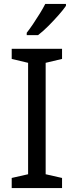

<svg xmlns="http://www.w3.org/2000/svg" viewBox="-20 -964 379 984"><path d="M298 0H40V-52L124 -71V-642L40 -662V-714H298V-662L214 -642V-71L298 -52ZM318 -934Q306 -916 281 -887.5Q256 -859 227.5 -830.5Q199 -802 175 -784H117V-796Q132 -815 149.5 -841Q167 -867 184 -894.5Q201 -922 212 -944H318Z"/></svg>

Font: Noto Sans NKo
Style: Regular
Weight: 400
Designer: Monotype Design Team
Foundry: Monotype Imaging Inc.
Version: Version 2.003; ttfautohint (v1.8.4.7-5d5b)